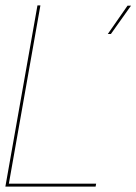

<svg xmlns="http://www.w3.org/2000/svg" viewBox="-29 -695 508 715"><path d="M372.5 -568.5H384L459 -674H446ZM-9 0H327L329 -11H4L121.5 -675H110.5Z"/></svg>

Font: Anybody Thin Thin
Style: Italic
Weight: 250
Italic angle: -10°
Version: Version 1.113;gftools[0.9.25]